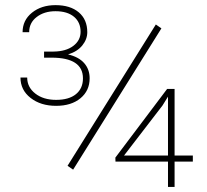

<svg xmlns="http://www.w3.org/2000/svg" viewBox="-20 -735 814 755"><path d="M267.6 -67.9 245.6 -83 592.8 -638.7 614.7 -623.5ZM666.5 -123.5H738.3V-99.6H666.5V0H640.6V-99.6H434.1L433.6 -115.2L637.2 -385.3H666.5ZM467.8 -123.5H640.6V-355L619.1 -320.3ZM153.3 -532.2H189.9Q239.3 -532.7 268.1 -554.4Q296.9 -576.2 296.9 -609.9Q296.9 -647.5 270.8 -669.2Q244.6 -690.9 198.2 -690.9Q153.8 -690.9 124.3 -668.2Q94.7 -645.5 94.7 -608.4H68.8Q68.8 -655.3 105.7 -685.1Q142.6 -714.8 198.2 -714.8Q256.3 -714.8 289.8 -686.5Q323.2 -658.2 323.2 -608.4Q323.2 -580.6 303.7 -556.4Q284.2 -532.2 247.6 -521Q289.6 -511.2 311 -486.8Q332.5 -462.4 332.5 -427.2Q332.5 -378.4 296.4 -348.6Q260.3 -318.8 200.7 -318.8Q140.1 -318.8 100.3 -349.9Q60.5 -380.9 60.5 -430.2H86.9Q86.9 -392.1 118.7 -367.2Q150.4 -342.3 200.7 -342.3Q251 -342.3 278.6 -364.7Q306.2 -387.2 306.2 -426.8Q306.2 -508.3 182.6 -508.3H153.3Z"/></svg>

Font: Roboto Thin
Style: Regular
Weight: 250
Designer: Google
Version: Version 2.134; 2016